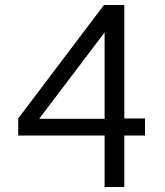

<svg xmlns="http://www.w3.org/2000/svg" viewBox="-20 -750 660 770"><path d="M478.5 0V-206.5H561.5V-275H478.5V-730H397L53 -275V-206.5H399.5V0ZM137 -273.5 399.5 -620V-273.5Z"/></svg>

Font: Monaspace Neon Light
Style: Regular
Weight: 300
Designer: Riley Cran & the Lettermatic Team
Foundry: Lettermatic
Version: Version 1.200 (Monaspace Neon)